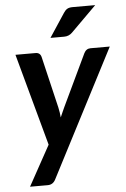

<svg xmlns="http://www.w3.org/2000/svg" viewBox="-60 -774 644 985"><g transform="rotate(-5 262.0 -281.5)"><path d="M145.5 167.5H54.2L168 -39.1L38.6 -513.2H142.1Q165.5 -513.2 171.4 -490.2L234.4 -224.1Q240.2 -197.3 242.2 -172.9Q247.6 -186 253.4 -198.7Q259.3 -211.4 265.1 -224.6L391.6 -490.7Q402.8 -513.2 425.3 -513.2H524.4L185.5 142.1Q172.4 167.5 145.5 167.5ZM295.9 -584H225.1L305.2 -705.6Q313.5 -718.8 323.7 -725.1Q334 -731.4 353 -731.4H468.3L337.4 -601.1Q320.3 -584 295.9 -584Z"/></g></svg>

Font: Lato-BoldItalic
Style: Bold Italic
Weight: 700
Italic angle: -7°
Designer: Lukasz Dziedzic
Foundry: tyPoland Lukasz Dziedzic
Version: Version 1.104; Western+Polish opensource